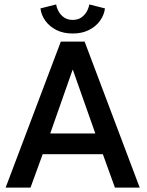

<svg xmlns="http://www.w3.org/2000/svg" viewBox="-20 -848 666 868"><path d="M255 -660H362.5L611.5 0H499.5L445 -151H173L118 0H5.5ZM207 -244.5H411L309.5 -532H308ZM309 -696.5Q266.5 -696.5 235.2 -712.2Q204 -728 185.2 -753.8Q166.5 -779.5 163 -810L234 -828Q236 -813 244.8 -796.8Q253.5 -780.5 269.5 -769.2Q285.5 -758 309 -758Q332 -758 348 -769.2Q364 -780.5 372.8 -796.8Q381.5 -813 383.5 -828L454.5 -810Q451 -781 432.8 -755Q414.5 -729 383 -712.8Q351.5 -696.5 309 -696.5Z"/></svg>

Font: League Spartan Medium
Style: Regular
Weight: 500
Foundry: The League of Moveable Type
Version: Version 2.002